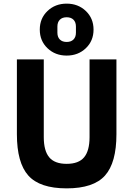

<svg xmlns="http://www.w3.org/2000/svg" viewBox="-20 -1025 734 1057"><path d="M452.5 -759.5Q410 -719 347 -719Q284 -719 241.5 -759.5Q199 -800 199 -862Q199 -924 241.5 -964.5Q284 -1005 347 -1005Q410 -1005 452.5 -964.5Q495 -924 495 -862Q495 -800 452.5 -759.5ZM398 -845V-879Q398 -903 384.5 -916.5Q371 -930 347 -930Q323 -930 309.5 -916.5Q296 -903 296 -879V-845Q296 -821 309.5 -807.5Q323 -794 347 -794Q371 -794 384.5 -807.5Q398 -821 398 -845ZM73 -286V-698H221V-270Q221 -195 251 -159Q281 -123 347 -123Q413 -123 443 -159Q473 -195 473 -270V-698H621V-286Q621 -129 558 -58.5Q495 12 347 12Q199 12 136 -58.5Q73 -129 73 -286Z"/></svg>

Font: Anuphan
Style: Bold
Weight: 700
Designer: Mike Abbink, Paul van der Laan, Pieter van Rosmalen, Mint Tantisuwanna
Foundry: Bold Monday; Cadson Demak
Version: Version 3.002;hotconv 1.0.109;makeotfexe 2.5.65596